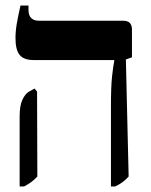

<svg xmlns="http://www.w3.org/2000/svg" viewBox="-20 -667 545 694"><path d="M381 7V-282Q381 -354 385 -390.5Q389 -427 393 -447V-450H101Q66 -450 51 -468.5Q36 -487 36 -529Q36 -554 40.5 -580.5Q45 -607 54 -647H83V-631Q83 -592 122 -592H426Q457 -592 457 -560V-460L435 -452L445 -29Q425 -6 396 7ZM51 7V-247Q51 -285 61 -306.5Q71 -328 85 -336L105 -347L114 -336L115 -29Q104 -17 93 -9Q82 -1 67 7Z"/></svg>

Font: Noto Serif Hebrew Condensed
Style: Bold
Weight: 700
Width: 3
Designer: Monotype Design Team
Foundry: Monotype Imaging Inc.
Version: Version 2.004; ttfautohint (v1.8.4.7-5d5b)